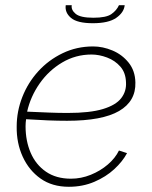

<svg xmlns="http://www.w3.org/2000/svg" viewBox="-20 -706 582 736"><path d="M244 10Q180 10 135.5 -21.5Q91 -53 67 -105.5Q43 -158 44 -221Q44 -279 65.5 -334Q87 -389 126.5 -432.5Q166 -476 220 -502Q274 -528 337 -528Q374 -528 411 -512.5Q448 -497 473 -466Q498 -435 499 -390Q501 -318 436.5 -280.5Q372 -243 237 -243Q202 -243 164 -244.5Q126 -246 80 -249Q78 -235 78 -222Q78 -166 97.5 -120.5Q117 -75 156 -48Q195 -21 252 -21Q291 -21 328 -36Q365 -51 393.5 -75.5Q422 -100 436 -129L467 -119Q450 -87 418 -57.5Q386 -28 341.5 -9Q297 10 244 10ZM331 -497Q270 -497 218.5 -466.5Q167 -436 132 -386Q97 -336 84 -278Q130 -276 167 -274.5Q204 -273 239 -273Q325 -273 374.5 -288Q424 -303 444.5 -329.5Q465 -356 463 -390Q462 -427 441.5 -450.5Q421 -474 390.5 -485.5Q360 -497 331 -497ZM336 -617Q276 -617 252 -637.5Q228 -658 232 -686H255Q252 -668 270 -653Q288 -638 338 -638Q387 -638 407 -652Q427 -666 436 -686H458Q455 -658 425.5 -637.5Q396 -617 336 -617Z"/></svg>

Font: Raleway ExtraLight
Style: Italic
Weight: 200
Italic angle: -12°
Designer: Matt McInerney, Pablo Impallari, Rodrigo Fuenzalida
Foundry: Matt McInerney, Pablo Impallari, Rodrigo Fuenzalida
Version: Version 4.026